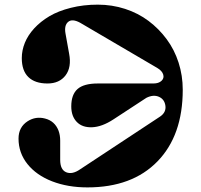

<svg xmlns="http://www.w3.org/2000/svg" viewBox="-20 -795 870 830"><path d="M357.9 15.1Q272.9 15.1 205.1 -11.2Q137.2 -37.6 98.6 -85.9Q60.1 -134.3 60.1 -195.8Q60.1 -245.6 99.6 -271Q134.3 -293 174.3 -282.7Q216.8 -272 232.9 -230.5Q240.2 -210.9 240.2 -187V-104Q240.2 -61 266.4 -50.3Q292.5 -39.6 326.2 -63L671.9 -291Q698.7 -309.1 695.1 -337.4Q691.4 -365.7 667.2 -376.5Q643.1 -387.2 612.8 -372.1L470.2 -278.8Q420.9 -246.6 378.4 -244.9Q335.9 -243.2 312 -267.8Q288.1 -292.5 288.1 -335Q288.1 -386.2 315.2 -410.2Q342.3 -434.1 402.8 -434.1H643.1Q666 -434.1 678.2 -445.6Q690.4 -457 685.5 -472.9Q680.7 -488.8 660.2 -501L326.2 -696.8Q292 -715.3 274.4 -700.2Q256.8 -685.1 263.2 -649.9L278.8 -563Q290 -504.4 263.4 -469.2Q236.8 -434.1 185.1 -434.1Q131.3 -434.1 102.8 -461.7Q74.2 -489.3 74.2 -543.9Q74.2 -577.1 87.4 -609.9Q100.6 -642.6 127.9 -672.4Q155.3 -702.1 193.6 -724.9Q231.9 -747.6 286.1 -761.2Q340.3 -774.9 402.8 -774.9Q464.4 -774.9 520.8 -756.6Q577.1 -738.3 622.1 -704.6Q667 -670.9 700.4 -625.7Q733.9 -580.6 752 -524.4Q770 -468.3 770 -407.2Q770 -209.5 660.6 -97.2Q551.3 15.1 357.9 15.1Z"/></svg>

Font: Pilowlava
Style: Regular
Weight: 400
Designer: Anton Moglia, Jérémy Landes, Maksym Kobuzan (Cyrillic), Velvetyne Type Foundry
Foundry: Anton Moglia, Jérémy Landes, Velvetyne Type Foundry
Version: Version 1.001;hotconv 1.0.109;makeotfexe 2.5.65596